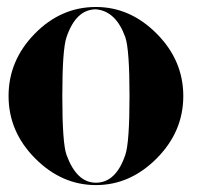

<svg xmlns="http://www.w3.org/2000/svg" viewBox="-20 -533 572 558"><path d="M258.8 -512.7Q358.4 -512.7 435.5 -435.1Q512.7 -357.4 512.7 -253.9Q512.7 -150.4 435.5 -72.8Q358.4 4.9 258.8 4.9Q159.2 4.9 82 -72.8Q4.9 -150.4 4.9 -253.9Q4.9 -357.4 81.1 -435.1Q157.2 -512.7 258.8 -512.7ZM258.8 -505.9Q200.7 -505.9 173.3 -424.8Q161.1 -389.2 161.1 -253.9Q161.1 -116.7 173.3 -83Q202.6 -2 258.8 -2Q316.9 -2 344.2 -83Q356.4 -118.7 356.4 -253.9Q356.4 -389.2 344.2 -424.8Q316.9 -501 258.8 -505.9Z"/></svg>

Font: spinweradC
Style: Bold
Weight: 700
Width: 7
Version: Version 0.3